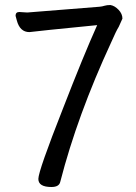

<svg xmlns="http://www.w3.org/2000/svg" viewBox="-20 -728 540 765"><path d="M185.1 17.1Q132.8 17.1 132.8 -15.1Q132.8 -46.9 231 -295.9Q312 -504.9 367.2 -627.9Q125 -604 97.2 -600.1Q59.1 -600.1 46.9 -647L42 -665Q42 -680.2 57.1 -680.2Q64.9 -680.2 72 -679.2Q79.1 -678.2 88.9 -678.2L377 -701.2Q387.2 -702.1 396.5 -705.1Q405.8 -708 419.9 -708Q437 -705.1 452.4 -689Q467.8 -672.9 467.8 -653.8L453.1 -621.1Q442.9 -605 422.9 -559.1Q288.1 -268.1 220.2 -3.9Q215.8 17.1 185.1 17.1Z"/></svg>

Font: LXGW WenKai Mono Screen
Style: Regular
Weight: 400
Monospace: yes
Designer: LXGW / Fontworks Inc.
Foundry: LXGW / Fontworks Inc.
Version: Version 1.330;April 28,2024